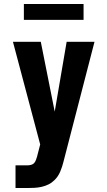

<svg xmlns="http://www.w3.org/2000/svg" viewBox="-20 -730 540 965"><path d="M58 215V101H118Q127 101 136.5 98.5Q146 96 152 89Q158 82 161 73Q164 64 167 55V54L182 -4L45 -520H185L255 -169L315 -520H455L299 83Q293 108 282.5 133Q272 158 253 176Q240 189 223.5 197Q207 205 189.5 209Q172 213 154 214Q136 215 118 215ZM100 -630V-710H400V-630Z"/></svg>

Font: Iosevka SS18 Heavy
Style: Regular
Weight: 900
Monospace: yes
Designer: Belleve Invis
Foundry: Belleve Invis
Version: Version 25.1.1; ttfautohint (v1.8.4)